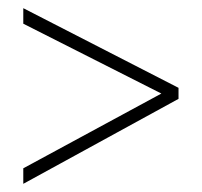

<svg xmlns="http://www.w3.org/2000/svg" viewBox="-20 -591 495 470"><path d="M37 -179 375 -362 37 -533V-571L417 -376V-349L37 -141Z"/></svg>

Font: Noto Sans Gujarati UI Condensed ExtraLight
Style: Regular
Weight: 200
Width: 3
Designer: Jelle Bosma - Monotype Design Team, Universal Thirst
Foundry: Monotype Imaging Inc.
Version: Version 2.106; ttfautohint (v1.8.4.7-5d5b)